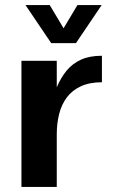

<svg xmlns="http://www.w3.org/2000/svg" viewBox="-20 -741 450 761"><path d="M65 -500H205V-395Q221 -433 244 -461Q267 -489 301 -504.5Q335 -520 384 -520V-415Q335 -415 300.5 -399Q266 -383 245 -355Q224 -327 214.5 -289.5Q205 -252 205 -208V0H65ZM81 -721H177L232 -629L287 -721H383L281 -570H183Z"/></svg>

Font: Moderustic SemiBold
Style: Regular
Weight: 600
Designer: Tural Alisoy
Foundry: TAFT Foundry
Version: Version 2.120